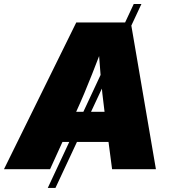

<svg xmlns="http://www.w3.org/2000/svg" viewBox="-47 -839 855 952"><path d="M654.3 -819.3 228 92.8H189.9L616.2 -819.3ZM-27.3 0 331.1 -727.5H601.6L726.1 0H508.8L471.7 -282.2Q459.5 -374 451.4 -470.9Q443.4 -567.9 437.5 -665H484.9Q447.3 -567.9 409.4 -470.9Q371.6 -374 329.6 -282.2L201.2 0ZM171.4 -135.3 196.3 -284.7H596.7L571.8 -135.3Z"/></svg>

Font: Inter 18pt Black
Style: Italic
Weight: 900
Italic angle: -9.3988°
Designer: Rasmus Andersson
Foundry: rsms
Version: Version 4.001;git-66647c0bb